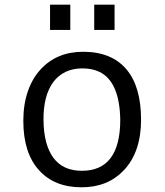

<svg xmlns="http://www.w3.org/2000/svg" viewBox="-20 -794 706 824"><path d="M80.1 -275.4Q80.1 -345.7 99.4 -401.6Q118.7 -457.5 153.3 -495.1Q223.1 -571.8 336.9 -571.8Q459 -571.8 522.9 -496.1Q585.4 -421.9 585.4 -280.3Q585.4 -140.6 510.3 -62Q441.4 9.8 330.1 9.8Q213.4 9.8 147.5 -63.5Q80.1 -137.2 80.1 -275.4ZM331.1 -61Q496.1 -61 496.1 -280.3Q493.2 -444.3 406.2 -485.8Q375.5 -500.5 334.2 -500.5Q293 -500.5 261.7 -485.6Q230.5 -470.7 209 -442.4Q165.5 -383.3 166.7 -277.8Q168 -172.4 209.2 -116.7Q250.5 -61 331.1 -61ZM384.3 -773.9H471.7V-665.5H384.3ZM194.8 -773.9H281.7V-665.5H194.8Z"/></svg>

Font: Duru Sans
Style: Regular
Weight: 400
Designer: Onur Yazõcõgil
Foundry: Onur Yazõcõgil
Version: Version 1.001